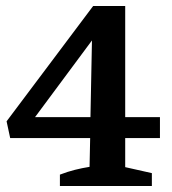

<svg xmlns="http://www.w3.org/2000/svg" viewBox="-20 -621 574 641"><path d="M180 0V-38Q206 -48 230 -54Q254 -60 279 -64L281 -160H14L2 -216L291 -601H398V-230H514V-160H398V-63L487 -43V0ZM97 -230H282L287 -486Z"/></svg>

Font: Piazzolla SC SemiBold
Style: Regular
Weight: 600
Designer: Juan Pablo del Peral
Foundry: Huerta Tipografica
Version: Version 1.330